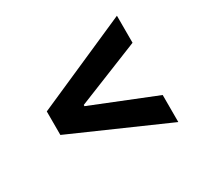

<svg xmlns="http://www.w3.org/2000/svg" viewBox="-123 -733 926 884"><g transform="rotate(-30 340.0 -291.5)"><path d="M89.8 -353.3V-228.3L589.8 -8.2V-152L252.1 -287.6V-294L589.8 -429.7V-573.5Z"/></g></svg>

Font: Inter-Hewn
Style: Bold
Weight: 700
Designer: Rasmus Andersson
Foundry: rsms
Version: Version 3.012;git-f93a4a705